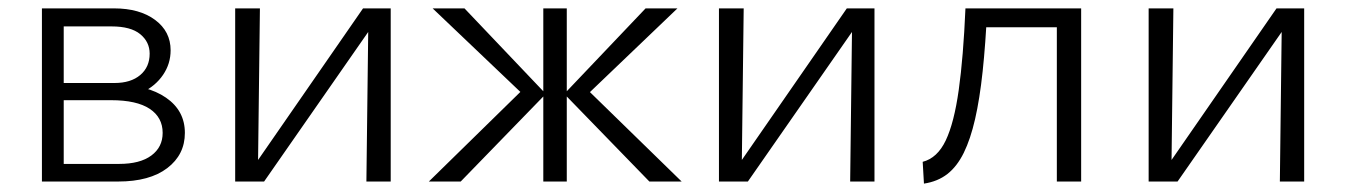

<svg xmlns="http://www.w3.org/2000/svg" viewBox="-20 -433 3212 458"><path d="M80 0V-413H252Q313 -413 350 -385.5Q387 -358 387 -313Q387 -281 369 -254.5Q351 -228 320 -213Q289 -198 247 -198L256 -231Q331 -231 376 -200Q421 -169 421 -116Q421 -64 379 -32Q337 0 262 0ZM132 -42H264Q314 -42 341 -62Q368 -82 368 -116Q368 -153 337 -173.5Q306 -194 245 -194H116V-235H253Q292 -235 314.5 -254Q337 -273 337 -305Q337 -333 314.5 -351.5Q292 -370 246 -370H132Z M854 0 859 -413H912V0ZM541 0V-413H600L595 0ZM578 0V-26L846 -413H878V-385L610 0Z M1529 0 1326 -209 1520 -413H1596L1366 -193V-234L1606 0ZM1003 0 1242 -234V-194L1012 -413H1088L1282 -209L1079 0ZM1276 0V-413H1332V0Z M2008 0 2013 -413H2066V0ZM1695 0V-413H1754L1749 0ZM1732 0V-26L2000 -413H2032V-385L1764 0Z M2184 5 2181 -47Q2216 -56 2236 -98Q2256 -140 2267 -218.5Q2278 -297 2283 -413H2335Q2331 -328 2324 -262.5Q2317 -197 2306 -149Q2295 -101 2279 -68.5Q2263 -36 2240 -18Q2217 0 2184 5ZM2501 0V-413H2559V0ZM2314 -368V-413H2526V-368Z M3033 0 3038 -413H3091V0ZM2720 0V-413H2779L2774 0ZM2757 0V-26L3025 -413H3057V-385L2789 0Z"/></svg>

Font: Ysabeau Office Light
Style: Regular
Weight: 300
Designer: Christian Thalmann (Catharsis Fonts)
Version: Version 2.001;gftools[0.9.30]; featfreeze: tnum,lnum,ss02